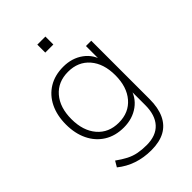

<svg xmlns="http://www.w3.org/2000/svg" viewBox="-252 -784 1075 1075"><g transform="rotate(-45 285.0 -247.0)"><path d="M290 188Q230 188 178.5 170.5Q127 153 85 119L105 85Q137 108 165 122.5Q193 137 223.5 143Q254 149 291 149Q366 149 405 106.5Q444 64 444 -15V-148H454Q440 -84 390 -47.5Q340 -11 271 -11Q204 -11 155 -41.5Q106 -72 79.5 -126.5Q53 -181 53 -252Q53 -324 79.5 -378Q106 -432 155 -462Q204 -492 271 -492Q340 -492 390 -455.5Q440 -419 454 -355H443V-484H485V-22Q485 47 463 94Q441 141 398 164.5Q355 188 290 188ZM270 -50Q350 -50 397 -105Q444 -160 444 -252Q444 -344 397 -398.5Q350 -453 270 -453Q190 -453 143 -398.5Q96 -344 96 -252Q96 -160 143 -105Q190 -50 270 -50ZM256 -619V-682H320V-619Z"/></g></svg>

Font: Nunito Sans 12pt ExtraLight
Style: Regular
Weight: 200
Version: Version 3.101;gftools[0.9.27]